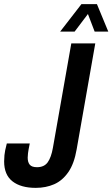

<svg xmlns="http://www.w3.org/2000/svg" viewBox="-40 -897 544 929"><path d="M133 12Q61 12 20.5 -19.5Q-20 -51 -20 -116Q-20 -127 -18.5 -146Q-17 -165 -7 -203H104Q97 -169 95.5 -155.5Q94 -142 94 -134Q94 -112 104 -100Q114 -88 139 -88Q174 -88 191 -112Q208 -136 216 -182L305 -687H421L331 -175Q319 -105 290.5 -64Q262 -23 222 -5.5Q182 12 133 12ZM251 -744 354 -877H429L484 -744H418L371 -867H414L321 -744Z"/></svg>

Font: Archivo ExtraCondensed SemiBold
Style: Italic
Weight: 600
Width: 2
Italic angle: -10°
Designer: Hector Gatti
Foundry: Omnibus-Type
Version: Version 2.001